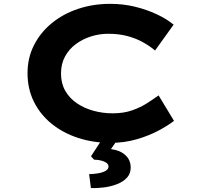

<svg xmlns="http://www.w3.org/2000/svg" viewBox="-20 -734 1036 1000"><path d="M556.1 10Q465.2 10 386.6 -15.8Q307.9 -41.6 248.7 -89.6Q189.4 -137.7 156.4 -204.5Q123.4 -271.3 123.4 -352.9Q123.4 -432.7 157.1 -498.9Q190.7 -565 249.6 -613.3Q308.4 -661.6 386.6 -687.8Q464.8 -714 554.4 -714Q621.2 -714 682.7 -699.1Q744.1 -684.2 796.3 -659.7Q848.5 -635.2 884.3 -605.6L787.6 -471Q760.2 -494.1 724.6 -514Q689.1 -533.8 644.4 -545.9Q599.8 -558.1 543.2 -558.1Q498.3 -558.1 455 -544.6Q411.6 -531.1 375.8 -504.9Q340 -478.8 318.8 -440Q297.7 -401.3 297.7 -351.1Q297.7 -299.6 320.1 -260.7Q342.5 -221.9 380.9 -195.9Q419.4 -169.9 467.3 -156.9Q515.3 -143.8 566.4 -143.8Q624.1 -143.8 668.2 -159.3Q712.4 -174.8 746.2 -196.7Q780.1 -218.5 806 -237.1L886.2 -104.6Q856.4 -81 805.9 -54Q755.4 -27 691.6 -8.5Q627.8 10 556.1 10ZM453.5 245.7 444.2 173Q467.3 172.6 490.5 168.8Q513.7 164.9 529.4 156.2Q545.1 147.5 545.1 133.5Q545.1 121.4 533.4 113.4Q521.6 105.4 504.4 101.6Q487.2 97.7 470.2 97.7L453.9 80L521.8 -24H603.7L557.9 42.6Q605.5 48.7 633.1 74Q660.7 99.3 660.7 139Q660.7 170 641.5 191.1Q622.3 212.2 590.9 224.6Q559.6 237 523.5 241.9Q487.4 246.7 453.5 245.7Z"/></svg>

Font: Lexend Zetta
Style: Regular
Weight: 400
Designer: Bonnie Shaver-Troup, Thomas Jockin
Foundry: Lexend
Version: Version 1.007